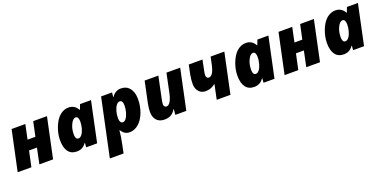

<svg xmlns="http://www.w3.org/2000/svg" viewBox="-15 -1404 4942 2486"><g transform="rotate(-20 2456.0 -161.5)"><path d="M317.9 -553.2 275.9 -353H383.8L426.8 -553.2H616.2L499 0H310.1L355 -214.8H246.1L200.2 0H11.2L128.9 -553.2Z M902.8 -142.1Q927.2 -142.1 949.5 -170.7Q971.7 -199.2 984.9 -247.1Q998 -294.9 998 -340.8Q998 -372.6 988.3 -391.8Q978.5 -411.1 958 -411.1Q920.9 -411.1 890.9 -349.4Q860.8 -287.6 860.8 -211.9Q860.8 -142.1 902.8 -142.1ZM1106 0H955.1L960 -60.1H956.1Q928.7 -22 897 -6.1Q865.2 9.8 825.2 9.8Q748 9.8 708 -44.7Q668 -99.1 668 -201.2Q668 -288.6 703.6 -379.4Q739.3 -470.2 793.7 -516.6Q848.1 -563 914.1 -563Q955.1 -563 986.3 -544.7Q1017.6 -526.4 1042 -484.9H1045.9L1071.8 -553.2H1223.1Z M1551.8 9.8Q1481.9 9.8 1439 -61H1435.1Q1429.2 20 1407.7 120.1L1382.8 240.2H1193.8L1361.8 -553.2H1512.7L1506.8 -491.2H1510.7Q1557.6 -563 1636.7 -563Q1712.9 -563 1756.3 -508.5Q1799.8 -454.1 1799.8 -358.9Q1799.8 -259.8 1765.6 -172.1Q1731.4 -84.5 1675 -37.4Q1618.7 9.8 1551.8 9.8ZM1564.9 -411.1Q1540.5 -411.1 1518.6 -383.3Q1496.6 -355.5 1483.6 -308.1Q1470.7 -260.7 1470.7 -211.9Q1470.7 -180.2 1481.9 -161.1Q1493.2 -142.1 1513.7 -142.1Q1537.1 -142.1 1558.6 -169.9Q1580.1 -197.8 1593.5 -244.6Q1606.9 -291.5 1606.9 -340.8Q1606.9 -411.1 1564.9 -411.1Z M2078.6 -183.1Q2078.6 -161.6 2089.6 -151.4Q2100.6 -141.1 2115.7 -141.1Q2144.5 -141.1 2168.2 -179.4Q2191.9 -217.8 2206.1 -284.2L2262.7 -553.2H2451.7L2335 0H2183.6L2189.9 -77.1H2186Q2159.7 -31.7 2123.3 -11Q2086.9 9.8 2033.7 9.8Q1964.8 9.8 1926.3 -32Q1887.7 -73.7 1887.7 -147Q1887.7 -198.7 1899.9 -258.8L1961.9 -553.2H2150.9L2087.9 -252Q2078.6 -211.9 2078.6 -183.1Z M2721.7 -347.2Q2721.7 -325.7 2732.7 -315.4Q2743.7 -305.2 2758.8 -305.2Q2817.9 -305.2 2849.1 -448.2L2871.1 -553.2H3060.1L2942.9 0H2753.9L2795.9 -201.2H2791Q2736.8 -153.8 2657.7 -153.8Q2620.1 -153.8 2591.1 -172.9Q2562 -191.9 2546.4 -225.1Q2530.8 -258.3 2530.8 -296.9Q2530.8 -362.8 2543 -422.9L2569.8 -553.2H2758.8L2731 -416Q2721.7 -376 2721.7 -347.2Z M3346.7 -142.1Q3371.1 -142.1 3393.3 -170.7Q3415.5 -199.2 3428.7 -247.1Q3441.9 -294.9 3441.9 -340.8Q3441.9 -372.6 3432.1 -391.8Q3422.4 -411.1 3401.9 -411.1Q3364.7 -411.1 3334.7 -349.4Q3304.7 -287.6 3304.7 -211.9Q3304.7 -142.1 3346.7 -142.1ZM3549.8 0H3398.9L3403.8 -60.1H3399.9Q3372.6 -22 3340.8 -6.1Q3309.1 9.8 3269 9.8Q3191.9 9.8 3151.9 -44.7Q3111.8 -99.1 3111.8 -201.2Q3111.8 -288.6 3147.5 -379.4Q3183.1 -470.2 3237.5 -516.6Q3292 -563 3357.9 -563Q3398.9 -563 3430.2 -544.7Q3461.4 -526.4 3485.8 -484.9H3489.7L3515.6 -553.2H3667Z M3995.6 -553.2 3953.6 -353H4061.5L4104.5 -553.2H4293.9L4176.8 0H3987.8L4032.7 -214.8H3923.8L3877.9 0H3689L3806.6 -553.2Z M4580.6 -142.1Q4605 -142.1 4627.2 -170.7Q4649.4 -199.2 4662.6 -247.1Q4675.8 -294.9 4675.8 -340.8Q4675.8 -372.6 4666 -391.8Q4656.2 -411.1 4635.7 -411.1Q4598.6 -411.1 4568.6 -349.4Q4538.6 -287.6 4538.6 -211.9Q4538.6 -142.1 4580.6 -142.1ZM4783.7 0H4632.8L4637.7 -60.1H4633.8Q4606.4 -22 4574.7 -6.1Q4543 9.8 4502.9 9.8Q4425.8 9.8 4385.7 -44.7Q4345.7 -99.1 4345.7 -201.2Q4345.7 -288.6 4381.3 -379.4Q4417 -470.2 4471.4 -516.6Q4525.9 -563 4591.8 -563Q4632.8 -563 4664.1 -544.7Q4695.3 -526.4 4719.7 -484.9H4723.6L4749.5 -553.2H4900.9Z"/></g></svg>

Font: Open Sans Extrabold
Style: Italic
Weight: 800
Italic angle: -12°
Foundry: Ascender Corporation
Version: Version 1.10